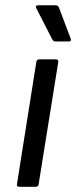

<svg xmlns="http://www.w3.org/2000/svg" viewBox="-20 -715 292 735"><path d="M191.9 -556.2Q184.1 -556.2 179.2 -565.9L118.2 -685.1Q116.7 -689 118.4 -691.9Q120.1 -694.8 125 -694.8H193.8Q201.7 -694.8 206.1 -685.1L251 -565.9Q254.4 -556.2 243.2 -556.2ZM53.2 0Q43.5 0 44.9 -9.8L119.1 -478Q120.6 -487.8 130.9 -487.8H192.9Q198.2 -487.8 200.9 -485.4Q203.6 -482.9 203.1 -478L127.9 -9.8Q126.5 0 117.2 0Z"/></svg>

Font: Sofia Sans
Style: Italic
Weight: 400
Italic angle: -9°
Designer: Botio Nikoltchev, Ani Petrova
Foundry: lettersoup
Version: Version 4.100